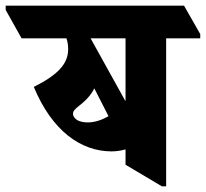

<svg xmlns="http://www.w3.org/2000/svg" viewBox="-90 -647 725 676"><path d="M303 -114C321 -114 337 -117 352 -121V-67L480 9H495V-512H615V-527L558 -627H-70V-612L-14 -512H144C148 -500 150 -488 150 -474C150 -423 115 -384 29 -341C93 -187 194 -114 303 -114ZM229 -512H352V-293L351 -292ZM182 -224C173 -230 167 -238 167 -246C167 -256 174 -263 189 -275C215 -295 232 -315 242 -336L292 -238C268 -224 243 -216 219 -216C204 -216 191 -219 182 -224Z"/></svg>

Font: Noto Serif Devanagari Condensed Black
Style: Regular
Weight: 900
Width: 3
Designer: Universal Thirst, Indian Type Foundry and the Monotype Design Team
Foundry: Monotype Imaging Inc.
Version: Version 2.004